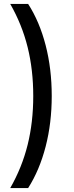

<svg xmlns="http://www.w3.org/2000/svg" viewBox="-20 -762 378 976"><path d="M32 194H123C161.7 133.3 191.3 63 212 -17C232.7 -97 243 -182.7 243 -274C243 -366 232.7 -452 212 -532C191.3 -612 161.7 -682 123 -742H32C72 -672 101.5 -598.7 120.5 -522C139.5 -445.3 149 -362.7 149 -274C149 -185.3 139.5 -102.7 120.5 -26C101.5 50.7 72 124 32 194Z"/></svg>

Font: ICO Headline
Style: Regular
Weight: 500
Designer: Julieta Ulanovsky
Foundry: Julieta Ulanovsky
Version: Version 7.200